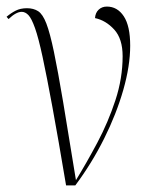

<svg xmlns="http://www.w3.org/2000/svg" viewBox="-36 -564 462 584"><path d="M165 0Q141 -143 123.5 -238Q106 -333 93.5 -391Q81 -449 70.5 -478.5Q60 -508 50.5 -518Q41 -528 30 -528Q13 -528 -10 -506L-16 -513Q-3 -524 11.5 -531.5Q26 -539 46 -539Q66 -539 80 -530Q94 -521 105 -492.5Q116 -464 128 -406.5Q140 -349 156 -254Q172 -159 195 -16Q227 -68 260 -130Q293 -192 315 -259Q337 -326 337 -393Q337 -446 311.5 -474Q286 -502 253 -509Q254 -525 264 -534.5Q274 -544 289 -544Q321 -544 340.5 -514.5Q360 -485 360 -425Q360 -364 339 -290.5Q318 -217 280.5 -142Q243 -67 193 0Z"/></svg>

Font: Noto Serif Display Condensed ExtraLight
Style: Regular
Weight: 200
Width: 3
Designer: Monotype Design Team
Foundry: Monotype Imaging Inc.
Version: Version 2.009